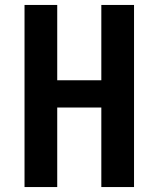

<svg xmlns="http://www.w3.org/2000/svg" viewBox="-20 -755 640 775"><path d="M79 0V-735H211V-431H389V-735H521V0H389V-321H211V0Z"/></svg>

Font: Iosevka Custom XBdEx
Style: Regular
Weight: 800
Width: 7
Monospace: yes
Designer: Belleve Invis
Foundry: Belleve Invis
Version: Version 11.2.4; ttfautohint (v1.8.4)